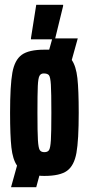

<svg xmlns="http://www.w3.org/2000/svg" viewBox="-20 -725 369 800"><path d="M308 -255Q308 -141 298.5 -88Q289 -35 259.5 -13.5Q230 8 165 8Q151 8 144 7L131 55H26L51 -35Q33 -61 27.5 -110.5Q22 -160 22 -255Q22 -369 31.5 -422Q41 -475 70.5 -496.5Q100 -518 165 -518H185L197 -561H109V-566L131 -705H243V-700L210 -565H304L279 -475Q297 -449 302.5 -399.5Q308 -350 308 -255ZM194 -255Q194 -340 192 -372Q190 -404 184 -411.5Q178 -419 162 -419Q150 -419 144.5 -409Q139 -399 137.5 -366.5Q136 -334 136 -255Q136 -173 138 -141Q140 -109 145.5 -100Q151 -91 165 -91Q179 -91 184.5 -100Q190 -109 192 -141Q194 -173 194 -255Z"/></svg>

Font: Saira Ultra Condensed ExtraBold
Style: Regular
Weight: 800
Width: 1
Designer: Hector Gatti with collaboration of the Omnibus-Type team
Foundry: Omnibus-Type
Version: Version 1.001; ttfautohint (v1.8)